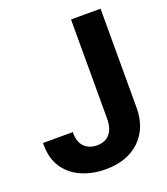

<svg xmlns="http://www.w3.org/2000/svg" viewBox="-135 -823 808 927"><g transform="rotate(-20 268.5 -359.5)"><path d="M249.5 9.8Q183.6 9.8 128.4 -13.4Q73.2 -36.6 40 -84.2Q6.8 -131.8 6.8 -205.1V-213.4H160.2V-205.1Q160.2 -161.6 184.6 -137.5Q209 -113.3 249.5 -113.3Q292 -113.3 314.9 -140.4Q337.9 -167.5 337.9 -219.7V-727.5H489.7V-219.7Q489.7 -114.3 424.8 -52.2Q359.9 9.8 249.5 9.8Z"/></g></svg>

Font: Inter Tight
Style: Bold
Weight: 700
Designer: Rasmus Andersson
Foundry: rsms
Version: Version 3.004; ttfautohint (v1.8.4.7-5d5b)